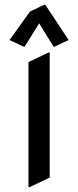

<svg xmlns="http://www.w3.org/2000/svg" viewBox="-20 -764 323 794"><path d="M97.7 9.8V-507.3L180.7 -546.9H185.5V-29.8L102.5 9.8ZM162.6 -744.1H167.5L263.7 -598.6L206.1 -571.3H201.2L142.1 -667.5L82 -571.3H77.1L19.5 -598.6L104 -716.3Z"/></svg>

Font: Nova Square
Style: Book
Weight: 400
Designer: Wojciech Kalinowski "wmk69" (wmk69@o2.pl)
Foundry: Wojciech Kalinowski "wmk69" (wmk69@o2.pl)
Version: Version 3.1.0; 2021-05-23